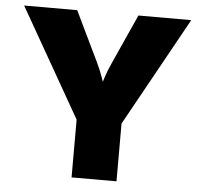

<svg xmlns="http://www.w3.org/2000/svg" viewBox="-52 -782 875 836"><g transform="rotate(5 385.5 -364.0)"><path d="M291 0V-252.4L20 -727.5H252L356.9 -509.8Q371.1 -480.5 382.3 -449.5Q393.6 -418.5 405.3 -380.4H376.5Q387.2 -418.5 397.5 -449.5Q407.7 -480.5 421.4 -509.8L519.5 -727.5H750.5L487.3 -252.4V0Z"/></g></svg>

Font: Inter 16pt Black
Style: Regular
Weight: 900
Version: Version 4.001;git-66647c0bb